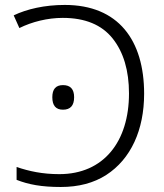

<svg xmlns="http://www.w3.org/2000/svg" viewBox="-20 -744 663 774"><path d="M225.1 9.8C296.9 9.8 357.9 -6.3 408.2 -38.6C507.8 -103 561 -220.2 561 -366.2C561 -581.5 457.5 -724.1 241.2 -724.1C159.7 -724.1 88.4 -707.5 35.2 -682.1L58.1 -630.9C108.9 -656.2 171.9 -671.9 232.9 -671.9C323.2 -671.9 390.1 -644 434.1 -588.9C478 -533.7 500 -459.5 500 -367.2C500 -173.8 398.4 -42 219.2 -42C150.9 -42 97.7 -53.7 46.9 -70.8V-19C95.2 0 147.5 9.8 225.1 9.8ZM190.9 -352.1C190.9 -318.4 205.1 -301.8 233.9 -301.8C263.7 -301.8 278.8 -318.4 278.8 -352.1C278.8 -384.8 263.7 -400.9 233.9 -400.9C205.1 -400.9 190.9 -384.8 190.9 -352.1Z"/></svg>

Font: Noto Reveo Sans
Style: Regular
Weight: 300
Designer: Monotype Design Team
Foundry: Monotype Imaging Inc.
Version: Version 2.007